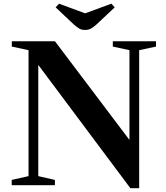

<svg xmlns="http://www.w3.org/2000/svg" viewBox="-20 -980 880 1016"><path d="M670 16 182.5 -636.5V-48L270.5 -28V0H42V-28L131 -48V-714.5L42.5 -733.5V-761.5H271L665 -239.5V-714.5L577 -733.5V-761.5H805.5V-733.5L716.5 -714.5V16ZM430.5 -821.5Q411.5 -821.5 398.8 -829.2Q386 -837 370 -851L274.5 -941L292.5 -960.5L430.5 -909.5L569.5 -960.5L587 -941L491 -851Q474 -835.5 460.8 -828.5Q447.5 -821.5 430.5 -821.5Z"/></svg>

Font: Libre Caslon Text Medium
Style: Regular
Weight: 500
Designer: Pablo Impallari, Rodrigo Fuenzalida, Katja Schimmel
Foundry: Pablo Impallari, Rodrigo Fuenzalida
Version: Version 2.000